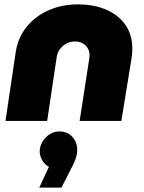

<svg xmlns="http://www.w3.org/2000/svg" viewBox="-20 -551 658 875"><path d="M5 0 52 -316Q62 -379 100.5 -427.5Q139 -476 200 -503.5Q261 -531 335 -531Q409 -531 465 -506.5Q521 -482 552 -437Q583 -392 583 -330Q583 -319 582 -306Q581 -293 579 -282L533 0H343L386 -279Q387 -284 387.5 -290.5Q388 -297 388 -300Q388 -327 369.5 -344.5Q351 -362 322 -362Q300 -362 282 -352Q264 -342 253 -327Q242 -312 239 -295L195 0ZM159 304 203 209Q184 200 172.5 179.5Q161 159 161 139Q161 116 173.5 95Q186 74 206 61Q226 48 250 48Q288 48 310 73Q332 98 332 131Q332 153 324 174.5Q316 196 302 222L260 304Z"/></svg>

Font: MuseoModerno Black
Style: Italic
Weight: 900
Italic angle: -9°
Designer: Pablo Cosgaya, Héctor Gatti, Marcela Romero, and the Authors of The MuseoModerno Project.
Foundry: Omnibus-Type Team
Version: Version 1.003